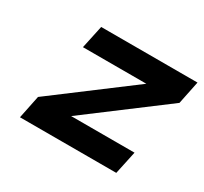

<svg xmlns="http://www.w3.org/2000/svg" viewBox="-109 -654 859 808"><g transform="rotate(30 320.0 -250.0)"><path d="M172 -500 148 -388H456L89 -112L66 0H534L558 -112H250L617 -388L640 -500Z"/></g></svg>

Font: LT Wave Mono Bold
Style: Italic
Weight: 700
Designer: Daniel Lyons
Version: Version 2.5 (Glyphs App)